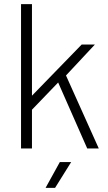

<svg xmlns="http://www.w3.org/2000/svg" viewBox="-20 -720 524 931"><path d="M82 0H135V-188L262 -320L403 0H459L300 -354L440 -504H376L135 -256V-700H82ZM201 191H247L325 66H270Z"/></svg>

Font: Arthouse Owned Light
Style: Regular
Weight: 300
Designer: Jeremy Tribby
Foundry: Tribby Type
Version: Version 1.000;PS 001.000;hotconv 1.0.88;makeotf.lib2.5.64775